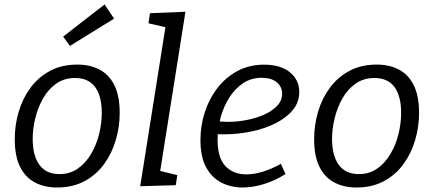

<svg xmlns="http://www.w3.org/2000/svg" viewBox="-20 -824 1926 853"><path d="M323.7 -537.1Q380.1 -537.1 422.2 -514.9Q464.4 -492.7 488.1 -445.4Q511.8 -398 511.8 -322.4Q511.8 -261 494.4 -201.8Q477.1 -142.7 442.4 -95Q407.8 -47.3 355.6 -19.2Q303.4 9 233.3 9Q178.3 9 135.8 -13Q93.3 -35 69.4 -82.5Q45.6 -130 45.6 -205.7Q45.6 -267.7 62.7 -326.5Q79.9 -385.4 114.6 -432.9Q149.3 -480.4 201.5 -508.7Q253.7 -537.1 323.7 -537.1ZM313 -477.5Q265.4 -477.5 229.9 -452.5Q194.5 -427.5 171.5 -387.2Q148.5 -346.9 136.9 -299.2Q125.2 -251.6 125.2 -207Q125.2 -132.4 155.2 -91.5Q185.1 -50.5 244.4 -50.5Q291.3 -50.5 326.4 -75.5Q361.6 -100.5 385.2 -141Q408.8 -181.5 420.5 -229.1Q432.1 -276.8 432.1 -322Q432.1 -396.9 402.7 -437.2Q373.2 -477.5 313 -477.5ZM290.6 -619.9 260.5 -661.4 444.7 -804.2 486.8 -741.3Z M602.9 3.3 721.2 -742.3 748.3 -695.5 639.6 -720.5 646.3 -765.4 803.9 -771.7 685.6 -25.7 657.8 -72.9 767.9 -45.8 760.8 -1.3Z M1057.9 8.9Q1005.3 8.9 962.8 -13.1Q920.3 -35.1 895.4 -81.5Q870.5 -128 870.5 -201.8Q870.5 -265.3 889.7 -325Q908.9 -384.7 945.8 -432.6Q982.6 -480.4 1035 -508.6Q1087.4 -536.7 1153.5 -536.7Q1226.9 -536.7 1268.2 -502.7Q1309.5 -468.7 1309.5 -415Q1309.5 -369.8 1280.7 -335Q1251.8 -300.1 1203.4 -276Q1154.9 -251.8 1095.6 -239.6Q1036.4 -227.3 975.5 -227.3Q965.4 -227.3 955.9 -227.4Q946.5 -227.6 937 -228.6L942.4 -285.6Q954.2 -284.6 966.7 -283.6Q979.2 -282.6 992.2 -282.6Q1033.7 -282.6 1076.4 -290.9Q1119.1 -299.3 1154.5 -315.1Q1189.9 -331 1211.6 -354.2Q1233.4 -377.5 1233.4 -407.5Q1233.4 -439 1209.3 -458.8Q1185.1 -478.5 1142.5 -478.5Q1096.4 -478.5 1060.1 -454.4Q1023.8 -430.3 998.4 -390.1Q973.1 -349.8 959.8 -301Q946.6 -252.3 946.6 -203Q946.6 -123 981.5 -86.1Q1016.4 -49.3 1073.7 -49.3Q1108.7 -49.3 1148.1 -61.4Q1187.5 -73.5 1227.8 -96.4L1248.4 -50.6Q1200.8 -21 1152 -6Q1103.2 8.9 1057.9 8.9Z M1653.7 -537.1Q1710.1 -537.1 1752.2 -514.9Q1794.4 -492.7 1818.1 -445.4Q1841.8 -398 1841.8 -322.4Q1841.8 -261 1824.4 -201.8Q1807.1 -142.7 1772.4 -95Q1737.8 -47.3 1685.6 -19.2Q1633.4 9 1563.3 9Q1508.3 9 1465.8 -13Q1423.3 -35 1399.4 -82.5Q1375.6 -130 1375.6 -205.7Q1375.6 -267.7 1392.7 -326.5Q1409.9 -385.4 1444.6 -432.9Q1479.3 -480.4 1531.5 -508.7Q1583.7 -537.1 1653.7 -537.1ZM1643 -477.5Q1595.4 -477.5 1559.9 -452.5Q1524.5 -427.5 1501.5 -387.2Q1478.5 -346.9 1466.9 -299.2Q1455.2 -251.6 1455.2 -207Q1455.2 -132.4 1485.2 -91.5Q1515.1 -50.5 1574.4 -50.5Q1621.3 -50.5 1656.4 -75.5Q1691.6 -100.5 1715.2 -141Q1738.8 -181.5 1750.5 -229.1Q1762.1 -276.8 1762.1 -322Q1762.1 -396.9 1732.7 -437.2Q1703.2 -477.5 1643 -477.5Z"/></svg>

Font: Bitter Thin
Style: Italic
Weight: 100
Italic angle: -9°
Designer: Sol Matas, and Bitter project Authors
Foundry: Sol Matas
Version: Version 2.002